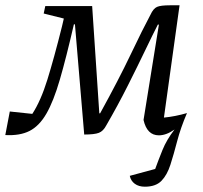

<svg xmlns="http://www.w3.org/2000/svg" viewBox="-59 -506 768 725"><path d="M488 199Q465 199 450 188Q435 177 431 158L527 132Q539 99 554.5 60.5Q570 22 600 -17Q569 5 541 5Q496 5 483 -53L541 -413H537Q519 -378 490 -317.5Q461 -257 423.5 -182.5Q386 -108 342 -32Q331 -11 314.5 -4.5Q298 2 259 2L224 -414H220Q191 -288 167 -205.5Q143 -123 116 -76.5Q89 -30 52.5 -11.5Q16 7 -39 4L-22 -85L63 -76Q95 -125 120 -205.5Q145 -286 175 -406L182 -436L106 -455L112 -483H289L316 -78H319Q389 -205 434.5 -300.5Q480 -396 509 -450Q520 -474 534 -480Q548 -486 582 -486H619L560 -62Q602 -66 647 -79Q623 -23 610 27Q597 77 584.5 116Q572 155 550.5 177Q529 199 488 199Z"/></svg>

Font: Piazzolla
Style: Italic
Weight: 400
Italic angle: -11.3°
Designer: Juan Pablo del Peral
Foundry: Huerta Tipografica
Version: Version 1.330